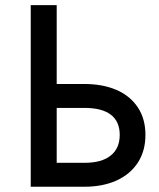

<svg xmlns="http://www.w3.org/2000/svg" viewBox="-20 -709 605 729"><path d="M96.7 -689.5H195.3V-390.1H300.8Q369.6 -390.1 421.9 -367.7Q474.1 -345.2 503.2 -301.5Q532.2 -257.8 532.2 -196.8Q532.2 -135.7 503.2 -91.3Q474.1 -46.9 421.9 -23.4Q369.6 0 300.8 0H96.7ZM300.8 -90.8Q366.2 -90.8 400.4 -118.4Q434.6 -146 434.6 -196.8Q434.6 -247.6 400.9 -273.4Q367.2 -299.3 300.8 -299.3H195.3V-90.8Z"/></svg>

Font: Acari Sans Medium
Style: Regular
Weight: 500
Designer: Alfredo Marco Pradil and Stefan Peev
Foundry: Hanken Design Co.
Version: Version 1.045